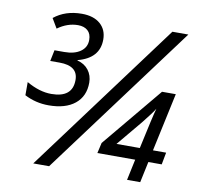

<svg xmlns="http://www.w3.org/2000/svg" viewBox="-80 -807 924 891"><g transform="rotate(10 382.0 -361.5)"><path d="M252.4 -505.9Q286.1 -497.6 305.2 -472.7Q324.2 -447.8 324.2 -414.1Q324.2 -349.6 279.8 -313.7Q235.4 -277.8 156.2 -277.8Q95.2 -277.8 42.5 -305.2V-367.2Q103.5 -332 159.2 -332Q259.3 -332 259.3 -415Q259.3 -481.9 172.4 -481.9H128.4L139.2 -534.2H185.5Q232.9 -534.2 261.2 -554.2Q289.6 -574.2 289.6 -608.9Q289.6 -638.2 272.7 -653.1Q255.9 -668 227.1 -668Q177.2 -668 131.3 -634.8L104.5 -680.2Q157.7 -723.1 235.4 -723.1Q291 -723.1 322.3 -695.8Q353.5 -668.5 353.5 -622.1Q353.5 -534.2 252.4 -507.8ZM738.3 -713.9 208 0H133.3L663.1 -713.9ZM721.2 -99.1H658.2L637.2 -0.5H575.2L596.2 -99.1H418L429.2 -148.4L664.1 -431.2H729L669.9 -156.2H731.9ZM607.9 -156.2Q641.6 -313.5 651.9 -349.1Q642.1 -331.5 598.1 -276.4L498 -156.2Z"/></g></svg>

Font: CAA NEO Sans
Style: Italic
Weight: 400
Italic angle: -12°
Version: Version 1.10